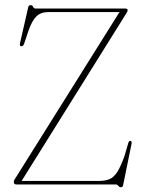

<svg xmlns="http://www.w3.org/2000/svg" viewBox="-20 -734 572 764"><path d="M483 -681.5 66 -14H373.5Q398.5 -14 415.8 -21.2Q433 -28.5 446.5 -49.5Q460 -70.5 475 -112L491 -166.5Q493.5 -174 499.5 -173.5Q505 -172 503.5 -162L470 2.5Q468.5 11 461.5 11Q455 11 450.8 5.5Q446.5 0 441 0H45Q35 0 35 -10Q35 -15 37 -18.2Q39 -21.5 41 -24.5L455.5 -686H172Q142.5 -686 125 -669Q107.5 -652 94 -613.5L76.5 -561.5Q72.5 -548.5 63.5 -550Q57 -551 60 -564L92.5 -706Q94 -713.5 101.5 -713.5Q109 -713.5 111.8 -706.8Q114.5 -700 121.5 -700H478Q488 -700 488 -693.5Q488 -688.5 483 -681.5Z"/></svg>

Font: Fraunces 144pt S050 Thin
Style: Regular
Weight: 100
Version: Version 1.000; ttfautohint (v1.8.3)